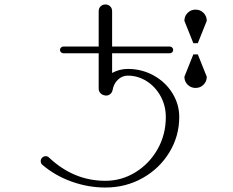

<svg xmlns="http://www.w3.org/2000/svg" viewBox="-20 -823 1040 858"><path d="M170 -86Q162 -92 162 -103Q162 -112 168.5 -118.5Q175 -125 184 -125Q193 -125 199 -119Q309 -15 451 -15Q523 -15 585 -53Q647 -91 684 -156Q721 -221 721 -300Q721 -351 697.5 -393.5Q674 -436 635 -460.5Q596 -485 551 -485Q526 -485 507 -467Q488 -449 483 -420Q481 -410 473 -403Q465 -396 455 -396Q449 -396 447 -397Q436 -399 428.5 -407Q421 -415 421 -427V-585H263Q257 -585 252.5 -589.5Q248 -594 248 -600Q248 -606 252.5 -610.5Q257 -615 263 -615H421V-773Q421 -786 429.5 -794.5Q438 -803 451 -803Q464 -803 472.5 -794.5Q481 -786 481 -773V-615H739Q745 -615 749.5 -610.5Q754 -606 754 -600Q754 -594 749.5 -589.5Q745 -585 739 -585H481V-497Q514 -515 551 -515Q614 -515 667 -485.5Q720 -456 750.5 -406.5Q781 -357 781 -300Q781 -215 737 -142.5Q693 -70 617.5 -27.5Q542 15 451 15Q374 15 300 -11.5Q226 -38 170 -86ZM854 -780Q875 -780 889.5 -765.5Q904 -751 904 -730L864 -630H844L804 -730Q804 -751 818.5 -765.5Q833 -780 854 -780ZM804 -480 844 -580H864L904 -480Q904 -459 889.5 -444.5Q875 -430 854 -430Q833 -430 818.5 -444.5Q804 -459 804 -480Z"/></svg>

Font: GL-CurulMinamoto Light
Style: Regular
Weight: 300
Designer: Eunice (kana); Ryoko NISHIZUKA 西塚涼子 (ideographs); Frank Grießhammer (Latin, Greek & Cyrillic); Wenlong ZHANG
Foundry: Gutenberg Labo; Adobe
Version: Version 1.002